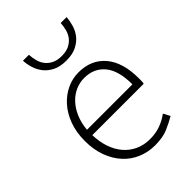

<svg xmlns="http://www.w3.org/2000/svg" viewBox="-216 -810 914 914"><g transform="rotate(-45 241.5 -353.0)"><path d="M274 12Q228 12 187.5 -5Q147 -22 117 -54.5Q87 -87 69.5 -133.5Q52 -180 52 -239Q52 -298 69.5 -345Q87 -392 116.5 -424.5Q146 -457 183.5 -474.5Q221 -492 261 -492Q347 -492 396 -434Q445 -376 445 -270Q445 -261 445 -252Q445 -243 443 -234H97Q98 -189 111 -150.5Q124 -112 147.5 -84.5Q171 -57 204 -41.5Q237 -26 278 -26Q317 -26 348.5 -37.5Q380 -49 407 -69L425 -35Q396 -18 361.5 -3Q327 12 274 12ZM97 -270H403Q403 -363 365 -408.5Q327 -454 262 -454Q231 -454 203 -441.5Q175 -429 152.5 -405Q130 -381 115.5 -347Q101 -313 97 -270ZM261 -572Q219 -572 191.5 -586Q164 -600 147.5 -621Q131 -642 123 -668Q115 -694 114 -718H154Q155 -697 160.5 -676Q166 -655 178.5 -639Q191 -623 211 -613Q231 -603 261 -603Q291 -603 311 -613Q331 -623 343.5 -639Q356 -655 361.5 -676Q367 -697 368 -718H408Q406 -694 398.5 -668Q391 -642 374.5 -621Q358 -600 330.5 -586Q303 -572 261 -572Z"/></g></svg>

Font: Giro Light
Style: Regular
Weight: 300
Designer: Paul D. Hunt
Foundry: Adobe Systems Incorporated
Version: Version 1.000;PS 1.0;hotconv 1.0.88;makeotf.lib2.5.647800